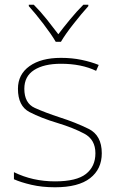

<svg xmlns="http://www.w3.org/2000/svg" viewBox="-20 -783 498 813"><path d="M411 -134Q411 -210 355 -237.5Q299 -265 233 -286Q172 -306 127.5 -326Q83 -346 83 -407Q83 -460 124.5 -486.5Q166 -513 238 -513Q325 -513 387 -483L398 -508Q366 -521 325.5 -529.5Q285 -538 238 -538Q154 -538 105 -503Q56 -468 56 -407Q56 -334 105 -308.5Q154 -283 224 -262Q290 -242 337 -217Q384 -192 384 -134Q384 -78 344 -46.5Q304 -15 213 -15Q118 -15 39 -54V-24Q68 -11 113 -0.5Q158 10 213 10Q312 10 361.5 -28.5Q411 -67 411 -134ZM354 -763H333Q305 -735 276.5 -700.5Q248 -666 227 -638Q206 -666 178.5 -700.5Q151 -735 123 -763H102V-757Q130 -726 164 -681.5Q198 -637 216 -606H238Q256 -637 291 -681.5Q326 -726 354 -757Z"/></svg>

Font: Noto Sans UI Thin
Style: Regular
Weight: 250
Designer: Monotype Design Team
Foundry: Monotype Imaging Inc.
Version: Version 1.901